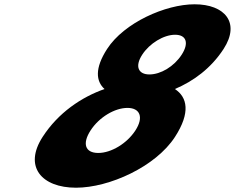

<svg xmlns="http://www.w3.org/2000/svg" viewBox="-20 -860 1095 895"><path d="M1022.4 -632C1101.4 -754 1028.1 -840 887.1 -840C751.1 -840 558.4 -754 479.4 -632C420.4 -541 427.6 -481 467.2 -445C359.6 -407 252 -335 178.8 -222C88.8 -83 174.3 15 334.3 15C489.3 15 705.8 -83 795.8 -222C869 -335 853.6 -407 795.2 -445C880.6 -481 963.4 -541 1022.4 -632ZM826.9 -605C791.2 -550 729.3 -513 676.3 -513C625.3 -513 607.2 -550 642.9 -605C677.2 -658 743.1 -698 796.1 -698C850.1 -698 861.2 -658 826.9 -605ZM402.2 -252C442.4 -314 515.2 -357 574.2 -357C632.2 -357 651.4 -314 611.2 -252C571.7 -191 498.2 -147 438.2 -147C376.2 -147 362.7 -191 402.2 -252Z"/></svg>

Font: Hussar
Style: BdWodka
Weight: 700
Foundry: Cannot Into Space Fonts
Version: Version 2.00